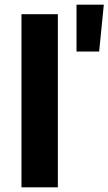

<svg xmlns="http://www.w3.org/2000/svg" viewBox="-20 -803 465 823"><path d="M72 -742H228V0H72ZM308 -783H425L405 -582H308Z"/></svg>

Font: CMG Sans
Style: Bold
Weight: 700
Designer: Julieta Ulanovsky
Foundry: Julieta Ulanovsky
Version: Version 7.200